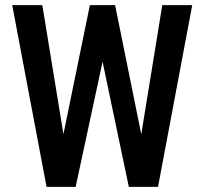

<svg xmlns="http://www.w3.org/2000/svg" viewBox="-20 -731 795 751"><path d="M217.8 -155.8 331.5 -710.9H401.9L398.9 -571.8L275.9 0H202.1ZM145.5 -710.9 235.8 -159.7 239.7 0H162.1L27.8 -710.9ZM525.4 -161.6 614.7 -710.9H731.9L598.1 0H520.5ZM430.2 -710.9 543 -154.3 557.6 0H483.9L363.8 -572.3L360.8 -710.9Z"/></svg>

Font: Roboto Condensed Medium
Style: Regular
Weight: 500
Designer: Christian Robertson
Foundry: Google
Version: Version 3.0